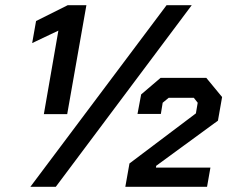

<svg xmlns="http://www.w3.org/2000/svg" viewBox="-20 -720 912 740"><path d="M719 -700 195 0H97L622 -700ZM205 -602 104 -554 119 -639 241 -700H313L239 -280H149ZM479 -90 735 -283 742 -324 727 -343H630L607 -324L600 -281H510L524 -356L599 -420H775L836 -346L820 -255L582 -81L581 -74H791L778 0H463Z"/></svg>

Font: Chakra Petch Medium
Style: Italic
Weight: 500
Italic angle: -10°
Designer: Katatrad Aksorn Co.,Ltd.
Foundry: Cadson Demak Co.,Ltd.
Version: Version 1.000; ttfautohint (v1.6)